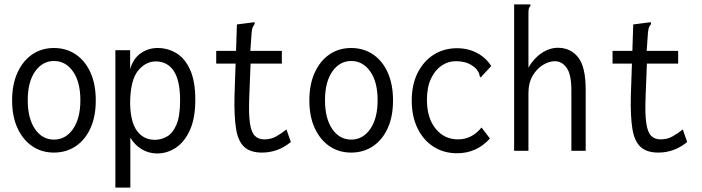

<svg xmlns="http://www.w3.org/2000/svg" viewBox="-20 -685 3190 872"><path d="M225 8Q169 8 126.5 -21Q84 -50 59.5 -103Q35 -156 35 -229Q35 -302 59.5 -355.5Q84 -409 126.5 -438Q169 -467 225 -467Q281 -467 324 -438Q367 -409 391 -355.5Q415 -302 415 -229Q415 -156 391 -103Q367 -50 324 -21Q281 8 225 8ZM225 -51Q278 -51 311.5 -99Q345 -147 345 -230Q345 -313 311.5 -360.5Q278 -408 225 -408Q173 -408 139.5 -360.5Q106 -313 106 -230Q106 -147 139 -99Q172 -51 225 -51Z M504 167V-457H571V-371Q585 -419 619 -443Q653 -467 696 -467Q742 -467 781 -443.5Q820 -420 843.5 -368Q867 -316 867 -232Q867 -148 842.5 -94Q818 -40 778.5 -14Q739 12 694 12Q656 12 624 -7Q592 -26 572 -60V167ZM683 -50Q712 -50 738.5 -65Q765 -80 781.5 -119Q798 -158 798 -229Q798 -317 770.5 -360.5Q743 -404 692 -406Q643 -408 607 -364Q571 -320 571 -213Q573 -129 603 -89.5Q633 -50 683 -50Z M1170 8Q1117 8 1089 -18Q1061 -44 1052 -100.5Q1043 -157 1045 -248L1050 -396H962V-454H1052L1056 -574L1126 -583L1136 -584L1137 -577Q1132 -570 1128.5 -563Q1125 -556 1123 -539L1117 -454H1260V-396H1118L1112 -243Q1109 -168 1115 -126.5Q1121 -85 1137 -68.5Q1153 -52 1180 -52Q1210 -52 1233.5 -65Q1257 -78 1281 -97L1301 -40Q1270 -15 1237.5 -3.5Q1205 8 1170 8Z M1575 8Q1519 8 1476.5 -21Q1434 -50 1409.5 -103Q1385 -156 1385 -229Q1385 -302 1409.5 -355.5Q1434 -409 1476.5 -438Q1519 -467 1575 -467Q1631 -467 1674 -438Q1717 -409 1741 -355.5Q1765 -302 1765 -229Q1765 -156 1741 -103Q1717 -50 1674 -21Q1631 8 1575 8ZM1575 -51Q1628 -51 1661.5 -99Q1695 -147 1695 -230Q1695 -313 1661.5 -360.5Q1628 -408 1575 -408Q1523 -408 1489.5 -360.5Q1456 -313 1456 -230Q1456 -147 1489 -99Q1522 -51 1575 -51Z M2056 11Q1995 11 1948.5 -19Q1902 -49 1876 -103Q1850 -157 1850 -228Q1850 -301 1877 -354.5Q1904 -408 1950.5 -437Q1997 -466 2055 -466Q2106 -466 2146.5 -444.5Q2187 -423 2211 -385L2170 -341L2164 -333L2159 -338Q2158 -346 2155 -353.5Q2152 -361 2141 -374Q2122 -392 2100 -399.5Q2078 -407 2049 -407Q2015 -407 1985.5 -387Q1956 -367 1937.5 -328Q1919 -289 1919 -232Q1919 -149 1958.5 -100.5Q1998 -52 2060 -52Q2123 -52 2167 -106L2205 -56Q2145 11 2056 11Z M2315 -665H2389V-658Q2383 -652 2381.5 -645Q2380 -638 2380 -621V-378Q2404 -420 2440 -444Q2476 -468 2514 -468Q2571 -468 2605.5 -425Q2640 -382 2640 -277V0H2575V-275Q2575 -347 2553.5 -377Q2532 -407 2500 -407Q2473 -407 2445 -389.5Q2417 -372 2398.5 -340Q2380 -308 2380 -263V0H2315Z M2970 8Q2917 8 2889 -18Q2861 -44 2852 -100.5Q2843 -157 2845 -248L2850 -396H2762V-454H2852L2856 -574L2926 -583L2936 -584L2937 -577Q2932 -570 2928.5 -563Q2925 -556 2923 -539L2917 -454H3060V-396H2918L2912 -243Q2909 -168 2915 -126.5Q2921 -85 2937 -68.5Q2953 -52 2980 -52Q3010 -52 3033.5 -65Q3057 -78 3081 -97L3101 -40Q3070 -15 3037.5 -3.5Q3005 8 2970 8Z"/></svg>

Font: Inconsolata SemiCondensed
Style: Regular
Weight: 400
Width: 4
Monospace: yes
Designer: Raph Levien, Cyreal, Brenton Simpson
Foundry: Raph Levien, Cyreal, Google
Version: Version 3.001; ttfautohint (v1.8.2.53-6de2)